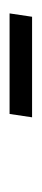

<svg xmlns="http://www.w3.org/2000/svg" viewBox="137 -927 87 401"><g transform="rotate(-90 180.5 -726.5)"><path d="M143 -750H353L346 -703H136Z"/></g></svg>

Font: Mohave Light
Style: Italic
Weight: 300
Italic angle: -8°
Designer: Gumpita Rahayu
Foundry: Tokotype
Version: Version 2.003